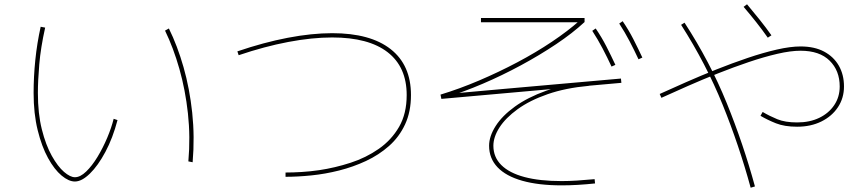

<svg xmlns="http://www.w3.org/2000/svg" viewBox="-20 -828 4040 897"><path d="M330 20Q301 20 267.5 -8Q234 -36 204.5 -89.5Q175 -143 156 -220Q137 -297 137 -394Q137 -470 145 -548Q153 -626 170 -703L191 -699Q170 -605 163.5 -527.5Q157 -450 157 -394Q157 -297 175.5 -223.5Q194 -150 222 -100Q250 -50 279 -25Q308 0 330 0Q355 0 382.5 -26.5Q410 -53 435.5 -95Q461 -137 481 -184.5Q501 -232 511 -273L529 -267Q507 -183 472.5 -118.5Q438 -54 400 -17Q362 20 330 20ZM880 -70 860 -74Q870 -188 858 -298Q846 -408 818 -506.5Q790 -605 751 -685L769 -695Q809 -614 837.5 -514Q866 -414 878 -301.5Q890 -189 880 -70Z M1314 -2V-22Q1349 -22 1389.5 -24.5Q1430 -27 1471 -33Q1545 -44 1617.5 -67.5Q1690 -91 1749.5 -132.5Q1809 -174 1844.5 -235.5Q1880 -297 1880 -384Q1880 -515 1791 -584Q1702 -653 1532 -653Q1438 -653 1327 -632Q1216 -611 1095 -570L1089 -588Q1212 -630 1324.5 -651.5Q1437 -673 1532 -673Q1710 -673 1805 -598.5Q1900 -524 1900 -384Q1900 -306 1872.5 -247Q1845 -188 1797.5 -146Q1750 -104 1690 -76Q1630 -48 1564.5 -31.5Q1499 -15 1434.5 -8.5Q1370 -2 1314 -2Z M2042 -366 2038 -386Q2127 -413 2218.5 -452Q2310 -491 2397 -537Q2484 -583 2558.5 -633Q2633 -683 2687 -731V-724H2227V-744H2711V-725Q2655 -673 2578 -621.5Q2501 -570 2413 -522.5Q2325 -475 2236 -437Q2147 -399 2066 -374L2060 -388Q2194 -400 2332.5 -412.5Q2471 -425 2609.5 -437Q2748 -449 2881 -461L2883 -441Q2678 -422 2463 -403.5Q2248 -385 2042 -366ZM2604 38Q2496 38 2420 16.5Q2344 -5 2304.5 -46.5Q2265 -88 2265 -147Q2265 -191 2295.5 -239Q2326 -287 2385.5 -330Q2445 -373 2531.5 -404Q2618 -435 2729 -445L2731 -427Q2622 -417 2538.5 -388Q2455 -359 2398.5 -318Q2342 -277 2313.5 -232.5Q2285 -188 2285 -147Q2285 -94 2322 -57Q2359 -20 2430 -1Q2501 18 2604 18Q2638 18 2676.5 15.5Q2715 13 2758 9L2760 29Q2676 38 2604 38ZM2837 -517Q2817 -560 2795 -602Q2773 -644 2747 -684L2763 -695Q2791 -654 2813 -611Q2835 -568 2855 -525ZM2963 -551Q2943 -594 2921 -636Q2899 -678 2873 -718L2889 -729Q2917 -688 2939 -645Q2961 -602 2981 -559Z M3704 -236Q3645 -236 3605 -252Q3565 -268 3533 -287L3543 -305Q3575 -286 3611.5 -271Q3648 -256 3704 -256Q3763 -256 3807.5 -277.5Q3852 -299 3877.5 -337Q3903 -375 3903 -424Q3903 -498 3856 -544.5Q3809 -591 3720 -591Q3674 -591 3611.5 -576.5Q3549 -562 3478 -538Q3407 -514 3334 -485Q3261 -456 3193 -426Q3125 -396 3070 -371L3062 -389Q3117 -414 3185 -444Q3253 -474 3327 -503.5Q3401 -533 3473.5 -557.5Q3546 -582 3609.5 -596.5Q3673 -611 3720 -611Q3785 -611 3830 -587Q3875 -563 3899 -521Q3923 -479 3923 -424Q3923 -370 3895 -327.5Q3867 -285 3817.5 -260.5Q3768 -236 3704 -236ZM3487 49Q3433 -149 3356 -339Q3279 -529 3162 -712L3178 -722Q3297 -539 3375 -347Q3453 -155 3507 43ZM3567 -652Q3541 -689 3512.5 -725Q3484 -761 3454 -796L3470 -808Q3500 -772 3529 -736Q3558 -700 3584 -663Z"/></svg>

Font: Murecho Thin
Style: Regular
Weight: 100
Designer: Neil Summerour
Foundry: Positype
Version: Version 1.010